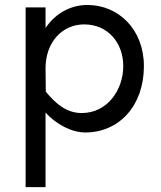

<svg xmlns="http://www.w3.org/2000/svg" viewBox="-20 -518 647 772"><path d="M318.4 -419.9C413.1 -419.9 475.6 -346.7 475.6 -252C475.6 -158.2 413.1 -63.5 308.6 -63.5C249 -63.5 206.1 -98.6 164.1 -149.4L163.1 -243.2C163.1 -347.7 229.5 -419.9 318.4 -419.9ZM331.1 -498C256.8 -498 197.3 -457 163.1 -405.3V-488.3H83V234.4H163.1V-65.4C205.1 -18.6 267.6 14.6 323.2 14.6C458 14.6 558.6 -91.8 558.6 -252C558.6 -399.4 457 -498 331.1 -498Z"/></svg>

Font: Sen-gleads
Style: Regular
Weight: 400
Designer: Kosal Sen, Philatype
Foundry: Philatype
Version: Version 1.004; ttfautohint (v1.8.3)